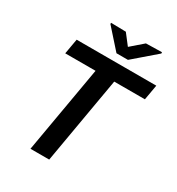

<svg xmlns="http://www.w3.org/2000/svg" viewBox="-210 -1032 1068 1161"><g transform="rotate(30 324.5 -451.5)"><path d="M434.6 -710.9 311.5 0H180.7L304.2 -710.9ZM648.9 -710.9 630.4 -605H74.2L92.8 -710.9ZM326.2 -901.4 382.8 -828.1 466.8 -900.9 577.6 -903.3 578.1 -894.5 422.4 -760.3H342.3L222.2 -895L221.7 -903.3Z"/></g></svg>

Font: Roboto SemiBold
Style: Italic
Weight: 600
Designer: Christian Robertson
Foundry: Google
Version: Version 3.009; 2024